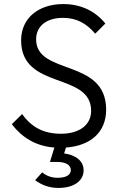

<svg xmlns="http://www.w3.org/2000/svg" viewBox="-20 -718 594 946"><path d="M268 208C344 208 392 173 392 121C392 77 356 46 296 38L305 9C427 0 503 -67 503 -178C503 -432 158 -345 158 -524C158 -590 210 -630 290 -630C357 -630 406 -603 449 -552L499 -602C452 -661 381 -698 292 -698C171 -698 84 -630 84 -519C84 -273 429 -365 429 -172C429 -101 369 -59 281 -59C196 -59 136 -90 89 -156L38 -106C90 -39 157 2 248 9L226 80H262C306 80 329 96 329 120C329 143 307 158 264 158C232 158 206 147 188 131L153 170C186 194 223 208 268 208Z"/></svg>

Font: MV Cash Light
Style: Regular
Weight: 300
Designer: Rodrigo Fuenzalida
Foundry: fragTYPE
Version: Version 1.100;Glyphs 3.1.2 (3151)